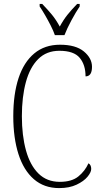

<svg xmlns="http://www.w3.org/2000/svg" viewBox="-20 -953 519 983"><path d="M283 10Q206 10 153.5 -35.5Q101 -81 74.5 -164Q48 -247 48 -358Q48 -471 75 -553Q102 -635 155.5 -679.5Q209 -724 287 -724Q368 -724 409.5 -689.5Q451 -655 451 -611Q451 -562 418 -562Q418 -621 388 -657Q358 -693 284 -693Q218 -693 175.5 -650.5Q133 -608 112.5 -532.5Q92 -457 92 -358Q92 -259 113 -183Q134 -107 177 -64.5Q220 -22 286 -22Q347 -22 381 -49.5Q415 -77 433 -117Q447 -109 447 -88Q447 -71 428 -48Q409 -25 372 -7.5Q335 10 283 10ZM261 -773Q253 -796 239.5 -822.5Q226 -849 211 -875Q196 -901 183 -920V-933H196Q225 -903 246 -877.5Q267 -852 286 -817Q305 -852 325.5 -877.5Q346 -903 375 -933H388V-920Q369 -892 346 -849.5Q323 -807 310 -773Z"/></svg>

Font: Noto Serif Ethiopic Condensed ExtraLight
Style: Regular
Weight: 200
Width: 3
Designer: Monotype Design Team
Foundry: Monotype Imaging Inc.
Version: Version 2.102; ttfautohint (v1.8.4.7-5d5b)